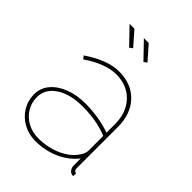

<svg xmlns="http://www.w3.org/2000/svg" viewBox="-213 -835 950 950"><g transform="rotate(45 262.0 -360.0)"><path d="M39 -149Q39 -193 66.5 -226Q94 -259 142 -278Q190 -297 253 -297Q297 -297 343.5 -289.5Q390 -282 427 -268V-327Q427 -408 380.5 -457.5Q334 -507 257 -507Q220 -507 176.5 -490.5Q133 -474 89 -443L77 -459Q127 -493 172 -510Q217 -527 257 -527Q344 -527 395.5 -473Q447 -419 447 -327V-40Q447 -30 451.5 -25Q456 -20 463 -20V0Q457 0 454 -0.5Q451 -1 449 -2Q439 -6 433 -16.5Q427 -27 427 -40V-88Q391 -42 333 -16Q275 10 207 10Q160 10 122 -11Q84 -32 61.5 -68.5Q39 -105 39 -149ZM412 -102Q420 -113 423.5 -123.5Q427 -134 427 -143V-246Q387 -262 343.5 -269.5Q300 -277 253 -277Q166 -277 112.5 -242Q59 -207 59 -149Q59 -110 78.5 -78.5Q98 -47 132 -28.5Q166 -10 207 -10Q274 -10 329.5 -35Q385 -60 412 -102ZM227 -730H261L325 -657L309 -645ZM127 -730H161L225 -657L209 -645Z"/></g></svg>

Font: Raleway Thin
Style: Regular
Weight: 100
Designer: Matt McInerney, Pablo Impallari, Rodrigo Fuenzalida
Foundry: Matt McInerney, Pablo Impallari, Rodrigo Fuenzalida
Version: Version 4.026